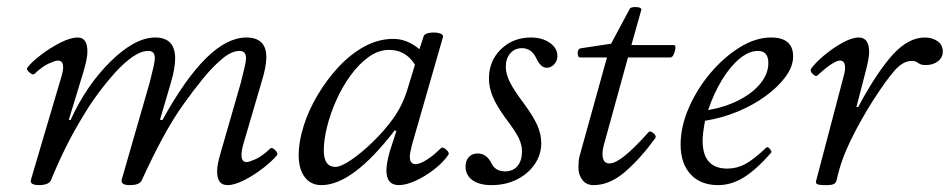

<svg xmlns="http://www.w3.org/2000/svg" viewBox="-20 -525 2760 558"><path d="M94 13Q65 13 70 -3L159 -304Q172 -349 148 -349Q141 -349 122 -340.5Q103 -332 80 -310Q75 -306 65 -315Q55 -324 60 -329Q72 -345 99 -365.5Q126 -386 155.5 -401Q185 -416 206 -416Q234 -416 234 -375Q234 -365 231.5 -352Q229 -339 223 -318L180 -177L185 -176Q231 -277 301 -346Q372 -416 431 -416Q489 -416 489 -355Q489 -327 477 -286L445 -177L452 -176Q584 -416 696 -416Q754 -416 754 -359Q754 -331 740 -286L688 -109Q672 -54 697 -54Q704 -54 723 -62.5Q742 -71 765 -93Q771 -98 780 -88.5Q789 -79 785 -74Q772 -58 746 -37.5Q720 -17 691 -2Q662 13 641 13Q611 13 611 -27Q611 -36 613 -48Q615 -60 623 -87L680 -285Q687 -312 691 -330Q695 -348 695 -356Q695 -377 676 -377Q653 -377 625.5 -354Q598 -331 569.5 -296Q541 -261 514 -223Q483 -180 452.5 -123.5Q422 -67 392 -1Q386 13 357 13Q329 13 334 -4L415 -285Q422 -312 426 -330Q430 -348 430 -356Q430 -377 411 -377Q390 -377 365.5 -360Q341 -343 316 -315.5Q291 -288 267.5 -256.5Q244 -225 226 -195Q195 -145 171.5 -97.5Q148 -50 128 -1Q125 6 115.5 9.5Q106 13 94 13Z M914 13Q883 13 865.5 -10.5Q848 -34 848 -74Q848 -113 862.5 -159Q877 -205 903.5 -249.5Q930 -294 964.5 -331Q999 -368 1039.5 -390Q1080 -412 1123 -412Q1163 -412 1199 -382L1211 -419Q1213 -427 1228 -429.5Q1243 -432 1256.5 -428.5Q1270 -425 1267 -416L1177 -103Q1171 -79 1171 -70Q1171 -48 1188 -48Q1200 -48 1220 -60.5Q1240 -73 1262 -95Q1267 -99 1277 -90Q1287 -81 1283 -75Q1267 -52 1241 -32Q1215 -12 1187.5 0.5Q1160 13 1139 13Q1103 13 1103 -30Q1103 -50 1113 -86L1132 -144L1127 -146Q1005 13 914 13ZM955 -40Q971 -40 1001 -60.5Q1031 -81 1064 -113Q1097 -145 1123 -181Q1150 -219 1164 -265L1186 -337Q1159 -380 1111 -380Q1080 -380 1051.5 -359.5Q1023 -339 999 -306Q975 -273 957.5 -234Q940 -195 930.5 -156.5Q921 -118 921 -88Q921 -40 955 -40Z M1408 13Q1373 13 1353 -1.5Q1333 -16 1333 -41Q1333 -58 1342.5 -68.5Q1352 -79 1368 -79Q1393 -79 1407 -53Q1418 -27 1448 -27Q1471 -27 1484 -42.5Q1497 -58 1497 -85Q1497 -105 1487 -125Q1477 -145 1449 -182Q1424 -216 1412.5 -243Q1401 -270 1401 -297Q1401 -348 1436 -382Q1471 -416 1523 -416Q1556 -416 1578 -400.5Q1600 -385 1600 -362Q1600 -348 1590.5 -338Q1581 -328 1569 -328Q1551 -328 1538 -357Q1524 -385 1497 -385Q1476 -385 1463 -370Q1450 -355 1450 -331Q1450 -310 1462 -286Q1474 -262 1502 -225Q1530 -187 1541.5 -161Q1553 -135 1553 -109Q1553 -75 1533.5 -47Q1514 -19 1481.5 -3Q1449 13 1408 13Z M1705 13Q1684 13 1672.5 -2Q1661 -17 1661 -38Q1661 -58 1664 -70L1744 -358H1666Q1659 -358 1659 -371Q1659 -384 1670 -385L1756 -398L1810 -499Q1813 -505 1828.5 -504.5Q1844 -504 1844 -497L1815 -394H1938Q1944 -394 1943 -385Q1942 -376 1938 -367Q1934 -358 1928 -358H1805L1737 -111Q1731 -91 1731 -78Q1731 -50 1751 -50Q1768 -50 1796 -72.5Q1824 -95 1865 -141Q1869 -146 1879 -138Q1889 -130 1884 -123Q1842 -65 1797 -26Q1752 13 1705 13Z M2067 13Q2016 13 1987 -18.5Q1958 -50 1958 -105Q1958 -157 1982 -212Q2006 -267 2045 -313Q2084 -359 2130 -387.5Q2176 -416 2221 -416Q2285 -416 2285 -361Q2285 -332 2263.5 -302.5Q2242 -273 2206 -246.5Q2170 -220 2124.5 -201Q2079 -182 2029 -174Q2025 -152 2023.5 -139Q2022 -126 2022 -116Q2022 -35 2094 -35Q2121 -35 2145.5 -48Q2170 -61 2207 -96Q2211 -100 2217.5 -92Q2224 -84 2221 -81Q2177 -31 2141 -9Q2105 13 2067 13ZM2038 -205Q2089 -214 2128.5 -234.5Q2168 -255 2190.5 -283Q2213 -311 2213 -342Q2213 -377 2183 -377Q2157 -377 2130 -355Q2103 -333 2079 -294Q2055 -255 2038 -205Z M2381 13Q2358 13 2354 9.5Q2350 6 2352 0L2432 -304Q2433 -307 2434.5 -314Q2436 -321 2436 -328Q2436 -349 2421 -349Q2413 -349 2397 -339Q2381 -329 2356 -306Q2351 -301 2342 -310Q2333 -319 2337 -325Q2349 -342 2374.5 -363.5Q2400 -385 2428 -400.5Q2456 -416 2476 -416Q2506 -416 2506 -373Q2506 -357 2496 -318L2469 -214H2474Q2529 -316 2574.5 -366Q2620 -416 2668 -416Q2689 -416 2704.5 -405.5Q2720 -395 2720 -375Q2720 -358 2706 -347Q2692 -336 2672 -336Q2659 -336 2653.5 -339Q2648 -342 2643.5 -345Q2639 -348 2630 -348Q2604 -348 2579 -319Q2554 -290 2516 -231Q2480 -174 2452 -116.5Q2424 -59 2412 -4Q2410 6 2404 9.5Q2398 13 2381 13Z"/></svg>

Font: Junicode SmExp
Style: Italic
Weight: 400
Width: 6
Italic angle: -11°
Designer: Peter S. Baker
Version: Version 2.205; ttfautohint (v1.8.4)